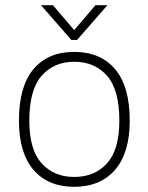

<svg xmlns="http://www.w3.org/2000/svg" viewBox="-20 -710 572 740"><path d="M255 -556 138 -690H184L266 -594L348 -690H394L277 -556ZM53 -245Q53 -377 109 -443.5Q165 -510 266 -510Q367 -510 423.5 -443.5Q480 -377 480 -245Q480 -121 423.5 -55.5Q367 10 266 10Q165 10 109 -55.5Q53 -121 53 -245ZM266 -28Q345 -28 392.5 -80.5Q440 -133 440 -245Q440 -364 392.5 -418Q345 -472 266 -472Q188 -472 140.5 -418Q93 -364 93 -245Q93 -133 140.5 -80.5Q188 -28 266 -28Z"/></svg>

Font: Haskoy ExtraLight
Style: Regular
Weight: 200
Designer: Ertekin Erdin
Foundry: Ertekin Erdin
Version: Version 2.000; ttfautohint (v1.8.4.7-5d5b)